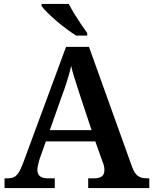

<svg xmlns="http://www.w3.org/2000/svg" viewBox="-20 -951 775 971"><path d="M3 0V-49H17Q36 -49 49 -54.5Q62 -60 73 -76.5Q84 -93 96 -124L314 -714H430L648 -107Q656 -85 666 -72.5Q676 -60 690 -54.5Q704 -49 723 -49H735V0H426V-49H455Q480 -49 494 -58.5Q508 -68 508 -91Q508 -98 507 -105Q506 -112 504 -119Q502 -126 499 -132L462 -236H212L179 -143Q177 -135 174.5 -125.5Q172 -116 170.5 -107.5Q169 -99 169 -92Q169 -70 182.5 -59.5Q196 -49 224 -49H257V0ZM232 -293H443L383 -474Q375 -500 367 -524Q359 -548 352 -571Q345 -594 340 -618Q335 -595 328.5 -573Q322 -551 315 -528.5Q308 -506 298 -480ZM365 -771Q343 -785 316.5 -804.5Q290 -824 264.5 -846Q239 -868 219 -888Q199 -908 190 -921V-931H328Q339 -909 355.5 -882Q372 -855 389.5 -829Q407 -803 421 -784V-771Z"/></svg>

Font: Noto Serif Khmer SemiBold
Style: Regular
Weight: 600
Version: Version 2.003